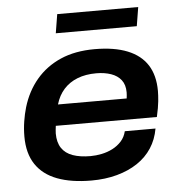

<svg xmlns="http://www.w3.org/2000/svg" viewBox="-51 -749 756 810"><g transform="rotate(-5 326.5 -344.0)"><path d="M304 12Q219 12 159.5 -10.5Q100 -33 69 -79.5Q38 -126 38 -197Q38 -230 43 -261.5Q48 -293 56 -320Q76 -387 117.5 -436Q159 -485 220.5 -512Q282 -539 365 -539Q448 -539 504 -516.5Q560 -494 588 -450Q616 -406 616 -340Q616 -322 613.5 -296.5Q611 -271 602 -231H174Q173 -222 172 -214Q171 -206 171 -199Q171 -161 187 -137Q203 -113 234 -102Q265 -91 309 -91Q332 -91 356.5 -96Q381 -101 402.5 -112Q424 -123 440 -140.5Q456 -158 462 -183H592Q584 -137 560.5 -101Q537 -65 499.5 -40Q462 -15 412.5 -1.5Q363 12 304 12ZM191 -320H482Q483 -328 483.5 -334.5Q484 -341 484 -346Q484 -378 468.5 -398Q453 -418 425.5 -427.5Q398 -437 363 -437Q318 -437 283.5 -423.5Q249 -410 225.5 -384Q202 -358 191 -320ZM208 -620 221 -700H564L551 -620Z"/></g></svg>

Font: Archivo SemiExpanded SemiBold
Style: Italic
Weight: 600
Width: 6
Italic angle: -10°
Designer: Hector Gatti
Foundry: Omnibus-Type
Version: Version 2.001